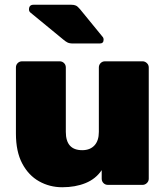

<svg xmlns="http://www.w3.org/2000/svg" viewBox="-20 -778 697 808"><path d="M242 10Q189 10 144.5 -15Q100 -40 73.5 -90Q47 -140 47 -216V-494Q47 -505 54.5 -512.5Q62 -520 73 -520H231Q242 -520 249.5 -512.5Q257 -505 257 -494V-223Q257 -146 326 -146Q359 -146 377.5 -166Q396 -186 396 -223V-494Q396 -505 403.5 -512.5Q411 -520 422 -520H580Q590 -520 598 -512.5Q606 -505 606 -494V-26Q606 -15 598 -7.5Q590 0 580 0H434Q423 0 415.5 -7.5Q408 -15 408 -26V-62Q383 -25 340 -7.5Q297 10 242 10ZM287 -595Q272 -595 263.5 -599.5Q255 -604 247 -611L107 -726Q102 -731 102 -738Q102 -758 121 -758H280Q292 -758 299.5 -754.5Q307 -751 317 -739L411 -624Q416 -619 416 -611Q416 -595 400 -595Z"/></svg>

Font: Rubik ExtraBold
Style: Regular
Weight: 800
Designer: Hubert and Fischer
Foundry: Hubert and Fischer
Version: Version 2.300;gftools[0.9.30]